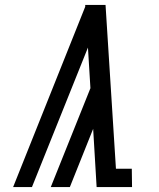

<svg xmlns="http://www.w3.org/2000/svg" viewBox="-20 -755 640 775"><path d="M33 0 324 -728V-735H406L448 -74H512L513 0H370L356 -235L262 0H185L345 -399L335 -563L109 0Z"/></svg>

Font: Iosevka Plex Etoile
Style: Italic
Weight: 400
Italic angle: -9°
Designer: Belleve Invis
Foundry: Belleve Invis
Version: Version 25.1.1; ttfautohint (v1.8.4)